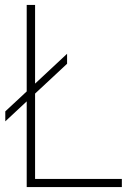

<svg xmlns="http://www.w3.org/2000/svg" viewBox="-20 -760 520 780"><path d="M1.5 -267V-307.5L252.5 -541.5V-501ZM88.5 0V-740H122.5V-33H475V0Z"/></svg>

Font: Encode Sans SC SemiCondensed Thin
Style: Regular
Weight: 250
Width: 4
Designer: Multiple Designers
Foundry: Impallari Type
Version: Version 3.002